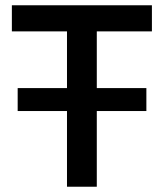

<svg xmlns="http://www.w3.org/2000/svg" viewBox="-20 -708 621 728"><path d="M347 -589H556V-688H25V-589H234V-374H47V-287H234V0H347V-287H535V-374H347Z"/></svg>

Font: Saira UNSAM Medium
Style: Regular
Weight: 500
Designer: Hector Gatti with collaboration of the Omnibus-Type team
Foundry: Omnibus-Type
Version: Version 0.072;PS 000.072;hotconv 1.0.88;makeotf.lib2.5.64775